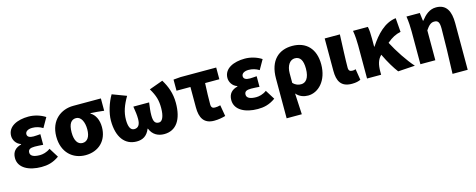

<svg xmlns="http://www.w3.org/2000/svg" viewBox="-34 -1290 5449 2200"><g transform="rotate(-15 2690.0 -190.5)"><path d="M309 14C380 14 446 1 520 -52L450 -164C408 -132 359 -122 327 -122C252 -122 214 -143 214 -181C214 -218 238 -232 293 -232C324 -232 359 -229 392 -227V-353C366 -351 335 -348 311 -348C263 -348 237 -363 237 -394C237 -426 270 -447 321 -447C363 -447 407 -435 444 -411L509 -525C452 -562 379 -583 311 -583C181 -583 63 -533 63 -419C63 -374 91 -320 149 -301V-296C81 -279 40 -238 40 -163C40 -45 162 14 309 14Z M832 14C986 14 1095 -87 1095 -249C1095 -333 1063 -400 1008 -432V-437C1067 -434 1106 -430 1168 -423V-569H840C697 -569 561 -474 561 -278C561 -89 682 14 832 14ZM834 -130C777 -130 743 -183 743 -278C743 -383 778 -425 834 -425C893 -425 926 -355 926 -268C926 -180 892 -130 834 -130Z M1439 14C1507 14 1563 -14 1595 -95H1599C1631 -14 1697 14 1765 14C1908 14 1985 -101 1985 -297C1985 -413 1950 -501 1900 -583L1737 -524C1791 -434 1807 -374 1807 -285C1807 -185 1780 -130 1741 -130C1696 -130 1676 -156 1676 -231C1676 -285 1682 -315 1690 -382H1503C1513 -315 1519 -285 1519 -231C1519 -164 1495 -130 1448 -130C1400 -130 1382 -182 1382 -258C1382 -348 1412 -428 1466 -520L1299 -583C1250 -501 1213 -383 1213 -293C1213 -95 1300 14 1439 14Z M2357 14C2409 14 2453 5 2492 -6L2469 -139C2443 -132 2425 -130 2404 -130C2378 -130 2360 -141 2360 -180C2360 -242 2362 -335 2367 -430H2536V-569H2113L2028 -562V-430H2193V-187C2193 -67 2234 14 2357 14Z M2875 14C2946 14 3012 1 3086 -52L3016 -164C2974 -132 2925 -122 2893 -122C2818 -122 2780 -143 2780 -181C2780 -218 2804 -232 2859 -232C2890 -232 2925 -229 2958 -227V-353C2932 -351 2901 -348 2877 -348C2829 -348 2803 -363 2803 -394C2803 -426 2836 -447 2887 -447C2929 -447 2973 -435 3010 -411L3075 -525C3018 -562 2945 -583 2877 -583C2747 -583 2629 -533 2629 -419C2629 -374 2657 -320 2715 -301V-296C2647 -279 2606 -238 2606 -163C2606 -45 2728 14 2875 14Z M3165 202H3345C3341 120 3337 38 3332 -48C3371 -1 3425 14 3472 14C3592 14 3708 -98 3708 -294C3708 -477 3606 -583 3440 -583C3282 -583 3165 -487 3165 -270ZM3429 -132C3397 -132 3365 -139 3332 -174V-287C3332 -378 3374 -438 3433 -438C3495 -438 3526 -391 3526 -291C3526 -177 3481 -132 3429 -132Z M3992 14C4042 14 4070 5 4095 -6L4074 -137C4063 -132 4048 -130 4039 -130C4006 -130 3990 -141 3990 -178C3990 -269 3998 -438 4003 -569H3823V-185C3823 -66 3860 14 3992 14Z M4740 0C4665 -83 4575 -220 4517 -331C4577 -382 4624 -405 4682 -417L4669 -583C4534 -566 4434 -459 4350 -331H4346V-427C4346 -481 4344 -532 4335 -569H4159C4170 -508 4173 -437 4173 -392V0H4340V-35C4340 -121 4356 -176 4399 -219L4401 -221C4451 -117 4498 -41 4539 13Z M5133 202H5313V-352C5313 -494 5268 -583 5146 -583C5068 -583 5015 -534 4967 -473H4963L4951 -569H4793C4803 -506 4806 -437 4806 -392V0H4983V-354C5017 -405 5045 -431 5083 -431C5130 -431 5146 -408 5146 -330C5146 -203 5140 25 5133 202Z"/></g></svg>

Font: Noto Sans CJK KR Black
Style: Regular
Weight: 900
Designer: Ryoko NISHIZUKA (kana & ideographs); Paul D. Hunt (Latin, Greek & Cyrillic); Wenlong ZHANG (bopomofo); Sandoll Communica
Foundry: Adobe Systems Incorporated
Version: Version 1.004;PS 1.004;hotconv 1.0.82;makeotf.lib2.5.63406